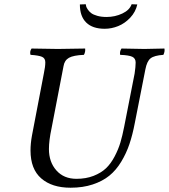

<svg xmlns="http://www.w3.org/2000/svg" viewBox="-20 -876 797 906"><path d="M124 -166Q124 -199.2 130.9 -236.8L187 -529.8Q193.8 -561.5 193.8 -582Q193.8 -601.1 178.2 -607.9Q162.6 -614.7 124 -617.2Q119.1 -632.8 128.9 -647Q218.8 -645 252.9 -645Q297.9 -645 381.8 -647Q383.8 -631.3 376 -617.2Q326.7 -615.2 305.4 -603.3Q284.2 -591.3 279.8 -564L223.1 -270Q210.9 -212.4 210.9 -172.9Q210.9 -111.3 246.1 -71.8Q281.2 -32.2 340.8 -32.2Q385.7 -32.2 421.4 -46.1Q457 -60.1 480 -81.8Q502.9 -103.5 520.8 -137.5Q538.6 -171.4 548.1 -203.4Q557.6 -235.4 565.9 -277.8L615.2 -528.8Q620.1 -561.5 620.1 -581.1Q620.1 -600.6 604 -608.2Q587.9 -615.7 546.9 -617.2Q543.9 -632.8 553.2 -647Q645 -645 661.1 -645Q687.5 -645 755.9 -647Q758.8 -633.3 751 -617.2Q707.5 -614.3 690.4 -600.6Q673.3 -586.9 666 -548.8L616.2 -295.9Q605.5 -239.7 590.8 -196.3Q576.2 -152.8 552 -112.8Q527.8 -72.8 495.8 -46.9Q463.9 -21 417.5 -5.6Q371.1 9.8 313 9.8Q225.1 9.8 174.6 -34.2Q124 -78.1 124 -166ZM627.9 -855Q620.1 -819.8 594.7 -792.7Q569.3 -765.6 537.8 -752.9Q506.3 -740.2 474.1 -740.2Q417 -740.2 387 -769.5Q356.9 -798.8 356.9 -855L384.8 -856Q385.3 -851.1 386.7 -845.7Q388.2 -840.3 394.5 -830.8Q400.9 -821.3 410.6 -814Q420.4 -806.6 439.2 -801.3Q458 -795.9 482.9 -795.9Q522.9 -795.9 557.4 -812.3Q591.8 -828.6 601.1 -856Z"/></svg>

Font: Common Serif News
Style: Italic
Weight: 450
Italic angle: -12°
Designer: Philipp H. Poll, Khaled Hosny
Foundry: Stefan Peev, Context Ltd.
Version: Version 1.026